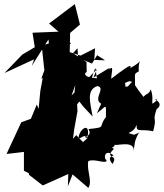

<svg xmlns="http://www.w3.org/2000/svg" viewBox="-20 -781 801 939"><path d="M110 -2 122 74 189 126 314 70 312 130 335 72 412 138C434 107 402 49 412 7C441 -7 495 22 502 5C482 -13 497 -56 537 -19C551 -21 493 -24 530 21C564 -30 485 -1 537 -53C503 -80 531 -42 542 -74C541 -64 641 -99 634 -41C638 -70 635 -91 661 -135C677 -136 582 -103 642 -120C575 -140 631 -118 648 -171C646 -129 668 -153 729 -139C750 -216 723 -181 746 -247C795 -284 702 -305 750 -293C703 -251 740 -287 717 -344C709 -319 695 -325 682 -307C613 -393 640 -393 605 -358C575 -354 529 -359 545 -342C544 -335 622 -338 582 -388C575 -339 611 -419 640 -362C643 -419 630 -417 659 -432C652 -507 700 -491 616 -448C633 -480 573 -433 524 -396C523 -417 541 -469 512 -440C531 -462 488 -432 428 -396C455 -486 445 -436 454 -398C391 -401 389 -422 404 -429L403 -478L337 -521L359 -545L362 -499L430 -470L455 -511L494 -486L441 -488L445 -545L374 -509L321 -526L323 -620L371 -661L346 -761L220 -666L266 -626L139 -621L150 -550L89 -514L2 -424L147 -491L135 -458L217 -588L223 -531L327 -567L301 -597L184 -557L197 -437L182 -396L189 -400L177 -335L169 -249L160 -270L131 -200L84 -183L12 -28L97 -38V54L171 92L146 -10ZM343 -316 389 -258 433 -211C422 -277 400 -341 456 -360C508 -351 407 -278 505 -265C492 -333 475 -270 454 -227C502 -262 499 -283 498 -208C457 -158 506 -159 413 -150C438 -103 367 -122 408 -105C401 -138 358 -85 365 -112C370 -151 425 -190 407 -105L386 -86L353 -120L337 -103L343 -149L359 -237L357 -270L413 -343L454 -443L330 -314L348 -365Z"/></svg>

Font: Hussar Lance
Style: Italic
Weight: 700
Foundry: Cannot Into Space Fonts, PlusOne Fonts
Version: Version 2.27